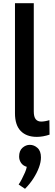

<svg xmlns="http://www.w3.org/2000/svg" viewBox="-20 -845 343 1205"><path d="M137 340 97 313Q106 300 117 279Q128 258 137 237Q146 216 148 202Q124 195 112 177Q100 159 100 138Q100 101 121 82.5Q142 64 167 64Q194 64 215.5 83.5Q237 103 237 143Q237 172 224.5 206Q212 240 189.5 275Q167 310 137 340ZM74 -134V-825H192V-146Q192 -112 204 -97Q216 -82 239 -82Q249 -82 263.5 -84.5Q278 -87 290 -91L291 0Q270 7 250 10.5Q230 14 211 14Q146 14 110 -23Q74 -60 74 -134Z"/></svg>

Font: Yaldevi SemiBold
Style: Regular
Weight: 600
Designer: Sol Matas, Rajitha Manaperi, Kosala Senevirathne
Foundry: Mooniak
Version: Version 1.100